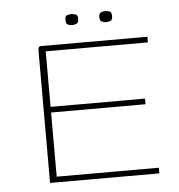

<svg xmlns="http://www.w3.org/2000/svg" viewBox="-45 -601 599 644"><g transform="rotate(-5 254.5 -279.0)"><path d="M98 0V-440Q98 -450 99.5 -455Q101 -460 109 -460H466V-441H122V-254H440V-235H122V-19H466V0ZM333 -521Q326 -521 318.5 -524Q311 -527 311 -540Q311 -553 318.5 -555.5Q326 -558 332 -558Q339 -558 346.5 -555.5Q354 -553 354 -540Q354 -527 348 -524Q342 -521 333 -521ZM219 -521Q210 -521 203.5 -524Q197 -527 197 -541Q197 -553 204 -555.5Q211 -558 218 -558Q225 -558 232.5 -555.5Q240 -553 240 -541Q240 -528 233.5 -524.5Q227 -521 219 -521Z"/></g></svg>

Font: Genos Thin Thin
Style: Regular
Weight: 250
Version: Version 1.010